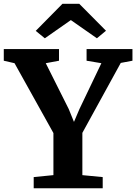

<svg xmlns="http://www.w3.org/2000/svg" viewBox="-39 -1005 727 1025"><path d="M246.2 -70.1V-294.7L38.5 -667.7L-18.8 -680.8V-743H276V-680.8L205.3 -667.6L327.9 -423L355.9 -354.2L385.2 -423L502.2 -667.6L423.2 -680.8V-743H668.1V-680.8L605.7 -669.1L400.7 -295.7V-70L509.3 -59.6V0H140.9V-59.6ZM294.3 -984.6H384.3L526.8 -840.9L478.3 -800.6L339.3 -897.8L200.3 -800.6L151.8 -840.2Z"/></svg>

Font: Merriweather 7pt Light
Style: Regular
Weight: 300
Designer: Eben Sorkin
Foundry: Eben Sorkin
Version: Version 2.200;gftools[0.9.31]